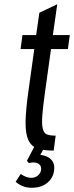

<svg xmlns="http://www.w3.org/2000/svg" viewBox="-20 -706 352 912"><path d="M86.6 -539.3 77.7 -472.9H142.9L115.6 -277.6Q102.3 -184.3 101.5 -127.8Q100.7 -71.3 114.7 -41Q128.7 -10.7 158.1 -0.7Q187.6 9.3 235 9.3L244.4 -61.7Q218.4 -61.7 203.6 -67.1Q188.9 -72.6 183.3 -94.4Q177.7 -116.1 181.1 -159.6Q184.6 -203.1 195.3 -279.3L222.3 -472.9H302.4L311.6 -539.3H231.1L252 -686L166.9 -645.3L151.7 -539.3ZM117 68.9Q121.3 67.3 126.8 66.5Q132.3 65.7 138.3 65.7Q157 65.7 167 75.1Q177 84.4 175.3 101.1Q172.6 117.7 159.4 128.2Q146.1 138.7 128.1 138.7Q116.6 138.7 104 134.1Q91.4 129.4 78.4 120.4L54.3 157.6Q71.3 172 89.7 178.9Q108.1 185.9 130.7 185.9Q174.7 185.9 203.1 163.6Q231.6 141.4 236.9 104.7Q241.6 72.7 224.5 53.4Q207.4 34 171.6 29.6L194.6 -12.3H144.7L107.9 57.6Z"/></svg>

Font: Secuela ExtLt
Style: Italic
Weight: 200
Italic angle: -8°
Designer: Fernando Haro
Foundry: deFharo
Version: Version 1.704